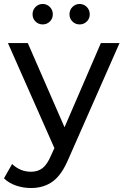

<svg xmlns="http://www.w3.org/2000/svg" viewBox="-42 -747 622 967"><path d="M560 -530 303 53Q269 134 223.5 167Q178 200 114 200Q75 200 38.5 187.5Q2 175 -22 151L19 79Q60 118 114 118Q149 118 172.5 99.5Q196 81 215 36L232 -1L-2 -530H98L283 -106L466 -530ZM122 -675Q122 -697 137 -712Q152 -727 173 -727Q194 -727 209 -712Q224 -697 224 -675Q224 -653 209 -638.5Q194 -624 173 -624Q152 -624 137 -638.5Q122 -653 122 -675ZM308 -675Q308 -697 323 -712Q338 -727 359 -727Q380 -727 395 -712Q410 -697 410 -675Q410 -653 395 -638.5Q380 -624 359 -624Q338 -624 323 -638.5Q308 -653 308 -675Z"/></svg>

Font: Idrija
Style: Regular
Weight: 500
Designer: Julieta Ulanovsky
Foundry: Julieta Ulanovsky
Version: Version 7.200